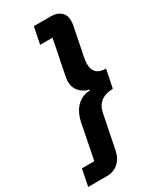

<svg xmlns="http://www.w3.org/2000/svg" viewBox="-271 -829 857 1036"><g transform="rotate(-30 157.0 -311.0)"><path d="M-47 138 -26 34H51L95 -186Q101 -216 116 -243.5Q131 -271 157.5 -289Q184 -307 223 -309V-313Q189 -320 165.5 -345.5Q142 -371 142 -411Q142 -418 143.5 -426Q145 -434 146 -441L189 -656H112L133 -760H241Q277 -760 299.5 -740.5Q322 -721 322 -685Q322 -679 321.5 -672Q321 -665 320 -661L282 -471Q281 -464 280 -456.5Q279 -449 279 -441Q279 -404 298 -385.5Q317 -367 356 -367L333 -254Q288 -254 259 -232.5Q230 -211 221 -166L180 39Q170 88 140.5 113Q111 138 70 138Z"/></g></svg>

Font: IBM Plex Sans
Style: Italic
Weight: 400
Italic angle: -11.31°
Designer: Mike Abbink, Paul van der Laan, Pieter van Rosmalen
Foundry: Bold Monday
Version: Version 3.201